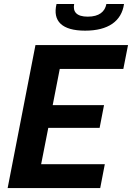

<svg xmlns="http://www.w3.org/2000/svg" viewBox="-20 -960 674 980"><path d="M19 0H491.5L515 -122H190L226.5 -307.5H488.5L511 -423.5H249L285 -608H609.5L633.5 -730H161ZM358.5 -939.5H268.5C247.5 -852 296.5 -803.5 414.5 -803.5C532.5 -803.5 600.5 -852 613 -939.5H523C515.5 -900.5 486.5 -875 428 -875C370 -875 351 -900.5 358.5 -939.5Z"/></svg>

Font: Monaspace Neon
Style: Bold Italic
Weight: 700
Italic angle: -11°
Designer: Riley Cran & the Lettermatic Team
Foundry: Lettermatic
Version: Version 1.200 (Monaspace Neon)